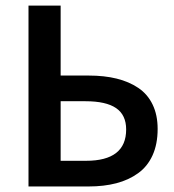

<svg xmlns="http://www.w3.org/2000/svg" viewBox="-20 -674 630 694"><path d="M83 0V-653.8H199.2V-400.9H300.8Q356.9 -400.9 401.6 -389.9Q446.3 -378.9 480 -356.2Q513.7 -333.5 531.7 -295.9Q549.8 -258.3 549.8 -208Q549.8 -153.3 531.5 -112.8Q513.2 -72.3 479.2 -47.9Q445.3 -23.4 400.6 -11.7Q356 0 299.8 0ZM199.2 -92.8H291Q436 -92.8 436 -206.1Q436 -258.3 399.7 -283.2Q363.3 -308.1 289.1 -308.1H199.2Z"/></svg>

Font: Source Sans 3 Semibold
Style: Regular
Weight: 600
Designer: Paul D. Hunt
Foundry: Adobe
Version: Version 3.052;hotconv 1.1.0;makeotfexe 2.6.0